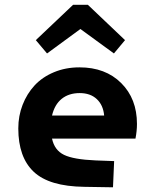

<svg xmlns="http://www.w3.org/2000/svg" viewBox="-20 -776 654 809"><path d="M130.9 -606.9 288.1 -755.9H350.1L506.8 -606.9L460 -550.8L318.8 -653.8L178.2 -550.8ZM382.8 -100.1 460.9 -97.2 456.1 13.2 335 11.2Q187.5 9.3 122.3 -52Q57.1 -113.3 57.1 -234.9Q57.1 -287.6 75.2 -334.2Q93.3 -380.9 125.7 -416Q158.2 -451.2 207.3 -471.7Q256.3 -492.2 314.9 -492.2Q424.3 -492.2 490.7 -426Q557.1 -359.9 557.1 -253.9Q557.1 -224.6 550.8 -191.9H199.2Q209.5 -143.1 249.8 -123.5Q290 -104 382.8 -100.1ZM315.9 -383.8Q270 -383.8 240 -359.6Q210 -335.4 199.2 -289.1H418.9Q415 -333 387.9 -358.4Q360.8 -383.8 315.9 -383.8Z"/></svg>

Font: IntelOne Mono Bold
Style: Regular
Weight: 700
Designer: Fred Shallcrass
Foundry: Frere-Jones Type LLC
Version: Version 1.200;hotconv 1.1.0;makeotfexe 2.6.0;FJTRelease1.2